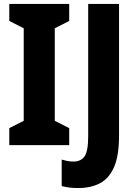

<svg xmlns="http://www.w3.org/2000/svg" viewBox="-20 -734 693 971"><path d="M330 0H27V-86L100 -123V-591L27 -628V-714H330V-628L257 -591V-123L330 -86ZM375 217Q328 217 292 207V73Q305 77 320 80Q335 83 352 83Q389 83 407.5 57Q426 31 426 -46V-714H582V-47Q582 53 557 110.5Q532 168 486 192.5Q440 217 375 217Z"/></svg>

Font: Noto Sans Tamil Condensed ExtraBold
Style: Regular
Weight: 800
Width: 3
Designer: Jelle Bosma - Monotype Design Team
Foundry: Monotype Imaging Inc.
Version: Version 2.004; ttfautohint (v1.8.4.7-5d5b)